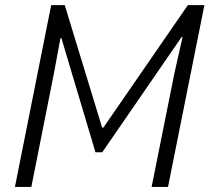

<svg xmlns="http://www.w3.org/2000/svg" viewBox="-20 -740 829 760"><path d="M182.6 -719.7H236.3L384.3 -234.9H389.2L723.6 -719.7H789.1L645 0H580.1L670.4 -450.2L702.6 -593.3H698.7L384.8 -137.2H357.9L223.1 -588.9H219.2L193.4 -449.2L104 0H39.1Z"/></svg>

Font: Reddit Sans Vanilla Light
Style: Italic
Weight: 300
Italic angle: -11.25°
Designer: Stephen Hutchings
Version: Version 1.013